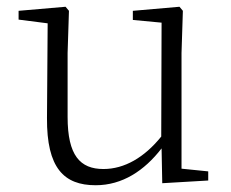

<svg xmlns="http://www.w3.org/2000/svg" viewBox="-20 -534 683 568"><path d="M460 8 596 0V-27L517 -35V-377L521 -502L511 -514L373 -502V-475L458 -467L457 -130C407 -68 348 -34 286 -34C217 -34 180 -74 180 -188V-377L184 -502L174 -514L35 -502V-476L121 -465L119 -185C118 -37 169 14 263 14C342 14 407 -29 458 -95Z"/></svg>

Font: Noto Serif CJK SC ExtraLight
Style: Regular
Weight: 200
Designer: Ryoko NISHIZUKA 西塚涼子 (kana & ideographs); Frank Grießhammer (Latin, Greek & Cyrillic); Wenlong ZHANG 张文龙 (bopomofo); San
Foundry: Adobe
Version: Version 2.001;hotconv 1.1.0;makeotfexe 2.6.0